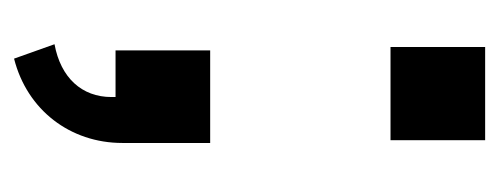

<svg xmlns="http://www.w3.org/2000/svg" viewBox="-244 -336 727 280"><g transform="rotate(90 120.0 -195.5)"><path d="M44 89 65 148C140 129 188 66 188 -10V-138H53V0H121V6C121 49 93 80 44 89ZM48 -401H184V-539H48Z"/></g></svg>

Font: Ronzino Medium
Style: Regular
Weight: 500
Designer: Nunzio Mazzaferro
Foundry: Collletttivo
Version: Version 1.000;Glyphs 3.3 (3337)